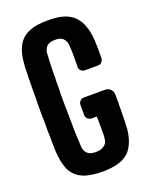

<svg xmlns="http://www.w3.org/2000/svg" viewBox="-152 -888 760 975"><g transform="rotate(-20 228.5 -400.5)"><path d="M122.1 -9.8C135.7 -2.9 151.4 1 169.9 3.9C188.5 6.8 209 8.8 231.4 8.8C263.7 8.8 292 4.9 315.4 -2C339.8 -8.8 358.4 -19.5 373 -33.2C387.7 -47.9 398.4 -66.4 407.2 -89.8C416 -113.3 420.9 -141.6 421.9 -174.8C422.9 -191.4 422.9 -209 422.9 -226.6C423.8 -245.1 423.8 -262.7 423.8 -280.3C424.8 -291 424.8 -300.8 423.8 -310.5V-338.9C423.8 -349.6 419.9 -358.4 412.1 -366.2C404.3 -374 394.5 -377.9 383.8 -377.9H316.4H269.5C260.7 -377.9 253.9 -375 248 -369.1C242.2 -363.3 239.3 -356.4 239.3 -347.7V-294.9C239.3 -286.1 242.2 -279.3 248 -273.4C253.9 -267.6 260.7 -264.6 269.5 -264.6H296.9C296.9 -259.8 296.9 -254.9 297.9 -248V-228.5V-208V-187.5V-168C297.9 -162.1 297.9 -156.2 296.9 -151.4C295.9 -142.6 294.9 -133.8 292 -127C289.1 -120.1 284.2 -115.2 278.3 -110.4C272.5 -105.5 265.6 -102.5 257.8 -99.6C250 -97.7 241.2 -96.7 231.4 -96.7C221.7 -96.7 212.9 -97.7 205.1 -99.6C197.3 -102.5 191.4 -105.5 186.5 -110.4C181.6 -115.2 177.7 -120.1 174.8 -127C171.9 -133.8 169.9 -142.6 169.9 -151.4C168.9 -169.9 168 -189.5 167 -210C166 -230.5 166 -251 166 -271.5C165 -293 165 -314.5 165 -335.9C164.1 -356.4 164.1 -377.9 164.1 -400.4C164.1 -421.9 164.1 -443.4 165 -464.8C165 -486.3 165 -507.8 166 -529.3C166 -549.8 166 -570.3 167 -590.8C168 -611.3 168.9 -630.9 169.9 -650.4C169.9 -659.2 171.9 -666 174.8 -672.9C177.7 -679.7 181.6 -685.5 186.5 -690.4C191.4 -694.3 197.3 -697.3 205.1 -700.2C212.9 -702.1 221.7 -703.1 231.4 -703.1C240.2 -703.1 249 -702.1 255.9 -700.2C262.7 -697.3 268.6 -694.3 273.4 -690.4C278.3 -685.5 282.2 -679.7 285.2 -672.9C288.1 -666 290 -659.2 290 -650.4C291 -639.6 291 -628.9 292 -616.2V-578.1V-556.6C292 -549.8 292 -543 291 -536.1C291 -527.3 293.9 -520.5 299.8 -514.6C305.7 -508.8 312.5 -505.9 321.3 -505.9H390.6C399.4 -505.9 406.2 -508.8 411.1 -513.7C417 -519.5 419.9 -526.4 420.9 -535.2V-549.8V-566.4V-597.7C419.9 -608.4 419.9 -618.2 419.9 -627C418 -659.2 413.1 -687.5 404.3 -710.9C396.5 -733.4 384.8 -752 370.1 -766.6C355.5 -781.2 336.9 -792 313.5 -798.8C291 -805.7 263.7 -808.6 231.4 -808.6C209 -808.6 189.5 -807.6 170.9 -804.7C153.3 -801.8 137.7 -796.9 123 -790C109.4 -784.2 97.7 -776.4 87.9 -766.6C77.1 -755.9 69.3 -744.1 62.5 -730.5C55.7 -715.8 50.8 -700.2 46.9 -681.6C43.9 -663.1 41 -641.6 40 -619.1C40 -603.5 40 -586.9 39.1 -569.3C39.1 -551.8 39.1 -533.2 38.1 -514.6V-457C37.1 -437.5 37.1 -418 37.1 -397.5C37.1 -377.9 37.1 -358.4 38.1 -338.9V-280.3C39.1 -261.7 39.1 -243.2 39.1 -225.6C40 -207 40 -190.4 40 -174.8C41 -152.3 43.9 -132.8 46.9 -115.2C50.8 -97.7 55.7 -82 61.5 -68.4C68.4 -54.7 76.2 -43 86.9 -33.2C96.7 -23.4 108.4 -15.6 122.1 -9.8Z"/></g></svg>

Font: Yellow Ladder Regular
Style: Regular
Weight: 400
Designer: Zima Creative
Version: Version 2.002